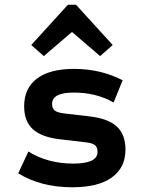

<svg xmlns="http://www.w3.org/2000/svg" viewBox="-20 -779 620 811"><path d="M286 12Q152 12 57 -47L100 -139Q139 -114 187.5 -101Q236 -88 289 -88Q392 -88 392 -137Q392 -157 381 -166Q370 -175 341 -178L231 -191Q155 -200 118.5 -233.5Q82 -267 82 -330Q82 -406 136 -447Q190 -488 293 -488Q405 -488 498 -440L460 -346Q387 -388 291 -388Q200 -388 200 -340Q200 -321 211.5 -312Q223 -303 251 -300L361 -287Q437 -278 473.5 -244.5Q510 -211 510 -147Q510 -71 452.5 -29.5Q395 12 286 12ZM165 -542 112 -589 267 -759H301L456 -589L403 -542L284 -644Z"/></svg>

Font: Sometype Mono
Style: Bold
Weight: 700
Monospace: yes
Designer: Ryoichi Tsunekawa
Foundry: Dharma Type
Version: Version 1.000; ttfautohint (v1.8.3)